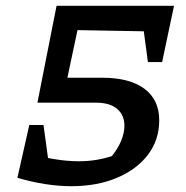

<svg xmlns="http://www.w3.org/2000/svg" viewBox="-20 -632 641 662"><path d="M226 10Q182 10 134.5 2.5Q87 -5 40 -19L76 -103Q126 -90 169.5 -83Q213 -76 252 -76Q312 -76 366 -94Q388 -122 398.5 -148.5Q409 -175 409 -198Q409 -235 384 -256.5Q359 -278 311 -278H109L169 -364H332Q427 -364 478 -326Q529 -288 529 -217Q529 -150 490.5 -99Q452 -48 383.5 -19Q315 10 226 10ZM155 -18 40 -19 81 -201H130ZM109 -278 175 -612H265L200 -306ZM537 -523 201 -529 175 -612H554ZM490 -418 464 -612H580L539 -418Z"/></svg>

Font: Piazzolla Thin
Style: Bold Italic
Weight: 700
Italic angle: -11.3°
Version: Version 2.005